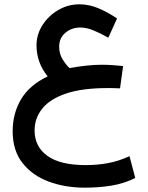

<svg xmlns="http://www.w3.org/2000/svg" viewBox="-20 -532 678 881"><path d="M477.1 -358.9Q442.4 -378.9 409.4 -392.3Q376.5 -405.8 349.1 -405.8Q309.1 -405.8 280.3 -381.8Q251.5 -357.9 251.5 -317.4Q251.5 -285.6 266.8 -260.5Q282.2 -235.4 298.8 -219.7Q385.3 -234.9 445.3 -234.9Q471.2 -234.9 495.8 -233.2Q520.5 -231.4 544.9 -229L530.8 -126.5Q515.1 -127.4 499 -127.7Q482.9 -127.9 474.1 -127.9Q357.9 -127.9 283.7 -103Q209.5 -78.1 174.1 -33.9Q138.7 10.3 138.7 66.9Q138.7 140.6 197.3 183.1Q255.9 225.6 374 225.6Q426.8 225.6 476.3 216.3Q525.9 207 574.2 184.6L600.6 284.7Q549.8 310.1 492.2 319.6Q434.6 329.1 368.7 329.1Q277.8 329.1 202.9 301Q127.9 272.9 83 215.6Q38.1 158.2 38.1 70.3Q38.1 -11.2 76.4 -76.2Q114.7 -141.1 198.7 -181.6Q171.9 -214.8 159.7 -250.5Q147.5 -286.1 147.5 -323.7Q147.5 -373.5 174.8 -416.5Q202.1 -459.5 247.1 -485.8Q292 -512.2 344.2 -512.2Q387.7 -512.2 430.4 -494.6Q473.1 -477.1 517.1 -447.3Z"/></svg>

Font: Vazir Medium FD
Style: Medium-FD
Weight: 500
Designer: Saber Rastikerdar
Foundry: Saber Rastikerdar
Version: Version 30.0.0